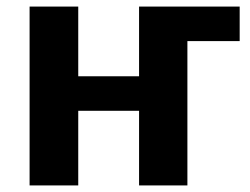

<svg xmlns="http://www.w3.org/2000/svg" viewBox="-20 -564 760 584"><path d="M70 0H218V-227H403V0H550V-439H709V-544H403V-332H218V-544H70Z"/></svg>

Font: Noto Sans Display
Style: Bold
Weight: 700
Designer: Monotype Design Team
Foundry: Monotype Imaging Inc.
Version: Version 1.900